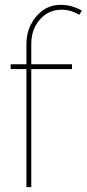

<svg xmlns="http://www.w3.org/2000/svg" viewBox="-20 -772 358 792"><path d="M145 -692C169 -719 199 -732 235 -732C259 -732 283 -725 307 -711L318 -728C290 -744 261 -752 230 -752C204 -752 180 -745 159 -731C138 -716 121 -697 108 -672C95 -647 89 -619 89 -590V-507H24V-487H89V0H109V-487H277V-507H109V-590C109 -631 121 -665 145 -692Z"/></svg>

Font: Argentum Sans Thin
Style: Regular
Weight: 250
Designer: Julieta Ulanovsky
Foundry: Julieta Ulanovsky
Version: Version 5.001;February 15, 2019;FontCreator 11.5.0.2425 64-b